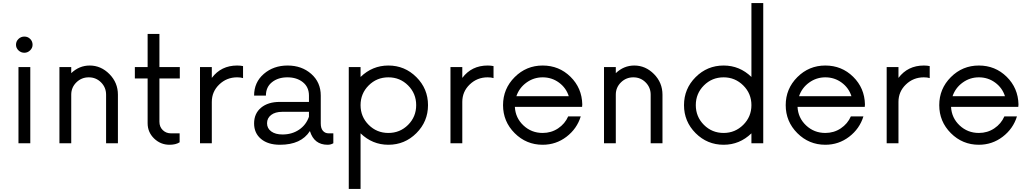

<svg xmlns="http://www.w3.org/2000/svg" viewBox="-20 -940 6755 1260"><path d="M140 -593.8Q117.5 -593.8 101.2 -609.4Q85 -625 85 -646.2Q85 -668.8 101.2 -684.4Q117.5 -700 140 -700Q162.5 -700 178.1 -684.4Q193.8 -668.8 193.8 -646.2Q193.8 -625 177.5 -609.4Q161.2 -593.8 140 -593.8ZM101.2 0V-500H178.8V0Z M568.8 -510Q642.5 -510 698.1 -453.8Q753.8 -397.5 753.8 -318.8V0H676.2V-318.8Q676.2 -366.2 643.1 -399.4Q610 -432.5 562.5 -432.5Q515 -432.5 481.2 -399.4Q447.5 -366.2 447.5 -318.8V0H370V-500H447.5V-460Q500 -510 568.8 -510Z M1160 -425H1026.2V-141.2Q1026.2 -107.5 1048.1 -86.2Q1070 -65 1101.2 -65H1158.8V-6.2Q1133.8 10 1092.5 10Q1033.8 10 991.2 -31.2Q948.8 -72.5 948.8 -131.2V-425H865V-500H948.8V-717.5H1026.2V-500H1160Z M1536.2 -510Q1558.8 -510 1575 -506.2V-427.5Q1560 -432.5 1536.2 -432.5Q1467.5 -432.5 1418.8 -385.6Q1370 -338.8 1370 -271.2V0H1292.5V-500H1370V-428.8Q1431.2 -510 1536.2 -510Z M2136.2 -65H2167.5V0Q2151.2 10 2130 10Q2041.2 10 2013.8 -80Q1956.2 10 1817.5 10Q1738.8 10 1693.1 -28.1Q1647.5 -66.2 1647.5 -130Q1647.5 -195 1693.1 -233.1Q1738.8 -271.2 1816.2 -271.2H2007.5V-312.5Q2007.5 -368.8 1967.5 -400.6Q1927.5 -432.5 1866.2 -432.5Q1805 -432.5 1765 -400.6Q1725 -368.8 1725 -312.5H1647.5Q1647.5 -400 1711.2 -455Q1775 -510 1867.5 -510Q1960 -510 2022.5 -455Q2085 -400 2085 -312.5V-130Q2085 -97.5 2099.4 -81.2Q2113.8 -65 2136.2 -65ZM1833.8 -57.5Q1896.2 -57.5 1942.5 -88.8Q1988.8 -120 2007.5 -173.8V-206.2H1832.5Q1786.2 -206.2 1759.4 -185.6Q1732.5 -165 1732.5 -131.2Q1732.5 -97.5 1760 -77.5Q1787.5 -57.5 1833.8 -57.5Z M2528.8 -510Q2636.2 -510 2712.5 -433.8Q2788.8 -357.5 2788.8 -250Q2788.8 -142.5 2712.5 -66.2Q2636.2 10 2528.8 10Q2423.8 10 2346.2 -65V300H2268.8V-500H2346.2V-435Q2423.8 -510 2528.8 -510ZM2399.4 -120.6Q2452.5 -67.5 2528.8 -67.5Q2605 -67.5 2658.1 -120.6Q2711.2 -173.8 2711.2 -250Q2711.2 -326.2 2658.1 -379.4Q2605 -432.5 2528.8 -432.5Q2452.5 -432.5 2399.4 -379.4Q2346.2 -326.2 2346.2 -250Q2346.2 -173.8 2399.4 -120.6Z M3180 -510Q3202.5 -510 3218.8 -506.2V-427.5Q3203.8 -432.5 3180 -432.5Q3111.2 -432.5 3062.5 -385.6Q3013.8 -338.8 3013.8 -271.2V0H2936.2V-500H3013.8V-428.8Q3075 -510 3180 -510Z M3801.2 -255 3800 -238.8H3358.8Q3362.5 -166.2 3415 -116.9Q3467.5 -67.5 3541.2 -67.5Q3597.5 -67.5 3642.5 -97.5Q3687.5 -127.5 3708.8 -176.2H3791.2Q3766.2 -95 3697.5 -42.5Q3628.8 10 3541.2 10Q3433.8 10 3357.5 -66.2Q3281.2 -142.5 3281.2 -250Q3281.2 -357.5 3357.5 -433.8Q3433.8 -510 3541.2 -510Q3648.8 -510 3723.8 -436.2Q3798.8 -362.5 3801.2 -255ZM3541.2 -432.5Q3482.5 -432.5 3435 -398.1Q3387.5 -363.8 3368.8 -308.8H3712.5Q3695 -363.8 3648.1 -398.1Q3601.2 -432.5 3541.2 -432.5Z M4142.5 -510Q4216.2 -510 4271.9 -453.8Q4327.5 -397.5 4327.5 -318.8V0H4250V-318.8Q4250 -366.2 4216.9 -399.4Q4183.8 -432.5 4136.2 -432.5Q4088.8 -432.5 4055 -399.4Q4021.2 -366.2 4021.2 -318.8V0H3943.8V-500H4021.2V-460Q4073.8 -510 4142.5 -510Z M4911.2 -920H4988.8V0H4911.2V-65Q4833.8 10 4728.8 10Q4621.2 10 4545 -66.2Q4468.8 -142.5 4468.8 -250Q4468.8 -357.5 4545 -433.8Q4621.2 -510 4728.8 -510Q4833.8 -510 4911.2 -435ZM4728.8 -67.5Q4803.8 -67.5 4857.5 -120.6Q4911.2 -173.8 4911.2 -250Q4911.2 -326.2 4857.5 -379.4Q4803.8 -432.5 4728.8 -432.5Q4652.5 -432.5 4599.4 -379.4Q4546.2 -326.2 4546.2 -250Q4546.2 -173.8 4599.4 -120.6Q4652.5 -67.5 4728.8 -67.5Z M5656.2 -255 5655 -238.8H5213.8Q5217.5 -166.2 5270 -116.9Q5322.5 -67.5 5396.2 -67.5Q5452.5 -67.5 5497.5 -97.5Q5542.5 -127.5 5563.8 -176.2H5646.2Q5621.2 -95 5552.5 -42.5Q5483.8 10 5396.2 10Q5288.8 10 5212.5 -66.2Q5136.2 -142.5 5136.2 -250Q5136.2 -357.5 5212.5 -433.8Q5288.8 -510 5396.2 -510Q5503.8 -510 5578.8 -436.2Q5653.8 -362.5 5656.2 -255ZM5396.2 -432.5Q5337.5 -432.5 5290 -398.1Q5242.5 -363.8 5223.8 -308.8H5567.5Q5550 -363.8 5503.1 -398.1Q5456.2 -432.5 5396.2 -432.5Z M6042.5 -510Q6065 -510 6081.2 -506.2V-427.5Q6066.2 -432.5 6042.5 -432.5Q5973.8 -432.5 5925 -385.6Q5876.2 -338.8 5876.2 -271.2V0H5798.8V-500H5876.2V-428.8Q5937.5 -510 6042.5 -510Z M6663.8 -255 6662.5 -238.8H6221.2Q6225 -166.2 6277.5 -116.9Q6330 -67.5 6403.8 -67.5Q6460 -67.5 6505 -97.5Q6550 -127.5 6571.2 -176.2H6653.8Q6628.8 -95 6560 -42.5Q6491.2 10 6403.8 10Q6296.2 10 6220 -66.2Q6143.8 -142.5 6143.8 -250Q6143.8 -357.5 6220 -433.8Q6296.2 -510 6403.8 -510Q6511.2 -510 6586.2 -436.2Q6661.2 -362.5 6663.8 -255ZM6403.8 -432.5Q6345 -432.5 6297.5 -398.1Q6250 -363.8 6231.2 -308.8H6575Q6557.5 -363.8 6510.6 -398.1Q6463.8 -432.5 6403.8 -432.5Z"/></svg>

Font: Now Alt
Style: Regular
Weight: 400
Designer: Alfredo Marco Pradil
Foundry: Alfredo Marco Pradil
Version: Version 1.002;PS 001.002;hotconv 1.0.88;makeotf.lib2.5.64775